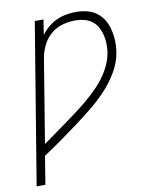

<svg xmlns="http://www.w3.org/2000/svg" viewBox="-84 -804 668 865"><g transform="rotate(-10 250.0 -371.5)"><path d="M13 0 134 -735H174L163 -666Q177 -685 195.5 -700.5Q214 -716 235 -725.5Q256 -735 278.5 -739Q301 -743 323 -743Q349 -743 373.5 -737Q398 -731 417.5 -716.5Q437 -702 449.5 -681Q462 -660 468 -635.5Q474 -611 475 -585.5Q476 -560 472 -534Q465 -489 440.5 -446.5Q416 -404 382.5 -368Q349 -332 310.5 -301Q272 -270 233 -241Q194 -212 154.5 -184Q115 -156 74 -129L53 0ZM83 -181Q118 -206 152.5 -231Q187 -256 222 -281.5Q257 -307 290 -334Q323 -361 353 -392.5Q383 -424 404 -461Q425 -498 432 -538Q435 -559 434.5 -579.5Q434 -600 429 -619.5Q424 -639 414.5 -656Q405 -673 389.5 -684.5Q374 -696 354.5 -701Q335 -706 314 -706Q285 -706 255.5 -698Q226 -690 202 -669.5Q178 -649 164.5 -621Q151 -593 146 -565Z"/></g></svg>

Font: Iosevka Term Curly Extralight
Style: Italic
Weight: 200
Italic angle: -9°
Designer: Belleve Invis
Foundry: Belleve Invis
Version: Version 32.3.0